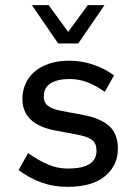

<svg xmlns="http://www.w3.org/2000/svg" viewBox="-20 -716 530 746"><path d="M242 10Q188 10 142 -6.5Q96 -23 52 -55L89 -121Q132 -91 168.5 -76Q205 -61 243 -61Q355 -61 355 -130Q355 -158 338.5 -171.5Q322 -185 280 -193L195 -209Q67 -233 67 -332Q67 -362 78.5 -389Q90 -416 112.5 -436Q135 -456 169 -468Q203 -480 248 -480Q299 -480 343.5 -464.5Q388 -449 423 -423L387 -359Q357 -381 323 -395Q289 -409 251 -409Q204 -409 177 -392.5Q150 -376 150 -341Q150 -318 166 -305Q182 -292 220 -285L305 -269Q369 -257 403.5 -227Q438 -197 438 -138Q438 -73 388 -31.5Q338 10 242 10ZM206 -547 104 -696H169L245 -592L321 -696H386L284 -547Z"/></svg>

Font: Gantari
Style: Regular
Weight: 400
Designer: Anugrah Pasau
Foundry: Lafontype
Version: Version 1.000; ttfautohint (v1.8.4)